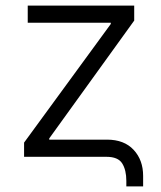

<svg xmlns="http://www.w3.org/2000/svg" viewBox="-20 -566 582 693"><path d="M436 106.9V86.9Q436 47.9 421.1 23.9Q406.2 0 364.3 0H66.9V-51.3L379.9 -479.5V-483.9H80.1V-545.9H464.4V-491.7L157.7 -66.4V-62H366.2Q428.2 -62 462.4 -25.1Q496.6 11.7 496.6 68.8V106.9Z"/></svg>

Font: Inter Light
Style: Regular
Weight: 300
Designer: Rasmus Andersson
Foundry: rsms
Version: Version 4.000;git-a52131595